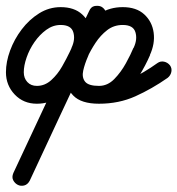

<svg xmlns="http://www.w3.org/2000/svg" viewBox="-40 -314 597 646"><path d="M215 -114Q204 -119 200 -130.5Q196 -142 201 -154Q214 -182 206.5 -206Q199 -230 164 -230Q138 -230 115.5 -213.5Q93 -197 76 -172.5Q59 -148 49.5 -120.5Q40 -93 40 -71Q40 -51 52 -38Q64 -25 84 -25Q111 -25 132.5 -44.5Q154 -64 169 -90.5Q184 -117 194 -138Q210 -173 226.5 -207.5Q243 -242 260 -277Q266 -291 278 -293.5Q290 -296 300 -292Q310 -287 315.5 -276Q321 -265 314 -252Q251 -115 187 21Q123 157 60 294Q53 307 41.5 310Q30 313 20 308Q10 303 4.5 292.5Q-1 282 5 268Q54 165 102.5 61Q151 -43 200 -147Q200 -147 200 -147Q200 -147 200 -147Q216 -182 240 -215Q264 -248 297 -269Q330 -290 373 -290Q419 -290 445.5 -265.5Q472 -241 477 -204Q482 -167 464 -128Q464 -128 464 -129Q465 -129 465 -129Q450 -94 426.5 -56Q403 -18 370 8.5Q337 35 293 35Q234 35 207 8Q180 -19 180.5 -61.5Q181 -104 202 -150Q208 -163 219.5 -166Q231 -169 242 -164Q252 -159 257.5 -148.5Q263 -138 256 -124Q245 -99 240 -76.5Q235 -54 246 -39.5Q257 -25 293 -25Q350 -25 397 -47Q444 -69 490 -102Q500 -109 512 -106.5Q524 -104 532 -94Q539 -84 536.5 -72Q534 -60 524 -52Q471 -15 415.5 10Q360 35 293 35Q233 35 206.5 7.5Q180 -20 180.5 -62.5Q181 -105 202 -150Q208 -163 219.5 -166Q231 -169 242 -164Q252 -159 257.5 -148.5Q263 -138 256 -124Q244 -99 239.5 -76Q235 -53 246.5 -39Q258 -25 293 -25Q322 -25 344.5 -48Q367 -71 383.5 -101Q400 -131 409 -153Q409 -153 410 -153Q410 -154 410 -154Q423 -182 415.5 -206Q408 -230 373 -230Q343 -230 320.5 -212.5Q298 -195 281.5 -170Q265 -145 254 -121Q254 -121 254 -121Q254 -121 254 -121Q254 -121 254 -121Q254 -121 254 -121Q206 -18 157 86Q108 190 60 294Q53 307 41.5 310Q30 313 20 308Q10 303 4.5 292.5Q-1 282 5 268Q69 132 132.5 -4.5Q196 -141 260 -277Q266 -291 277.5 -293.5Q289 -296 300 -291Q310 -287 315.5 -276Q321 -265 314 -252Q298 -217 281.5 -182Q265 -147 248 -112Q233 -79 210.5 -45Q188 -11 157 12Q126 35 84 35Q39 35 9.5 4Q-20 -27 -20 -71Q-20 -106 -6 -144Q8 -182 33 -215Q58 -248 91.5 -269Q125 -290 164 -290Q210 -290 236.5 -265.5Q263 -241 268 -204Q273 -167 255 -128Q250 -117 238.5 -113Q227 -109 215 -114Z"/></svg>

Font: FRB American Cursive Guidelines
Style: Bold Italic
Weight: 700
Italic angle: -25°
Version: Version 2.0;Modular Font Editor K font №1